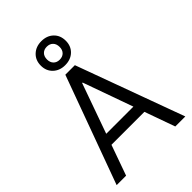

<svg xmlns="http://www.w3.org/2000/svg" viewBox="-274 -1073 1187 1187"><g transform="rotate(-45 320.0 -479.5)"><path d="M319.9 -749Q272.3 -749 241.7 -778Q211 -807.1 211 -853.3Q211 -900.7 241.8 -929.7Q272.7 -958.7 320 -958.7Q368.7 -958.7 399 -929.6Q429.3 -900.6 429.3 -853.3Q429.3 -807 399 -778Q368.7 -749 319.9 -749ZM319.7 -797Q345.3 -797 360.3 -812.3Q375.3 -827.5 375.3 -853.3Q375.3 -880 360.3 -895.3Q345.3 -910.7 319.7 -910.7Q295 -910.7 280 -895.4Q265 -880.1 265 -853.4Q265 -827.7 280 -812.3Q295 -797 319.7 -797ZM320 -597H315.7L103 0H20.3L278.7 -707H362L620.7 0H533ZM491.7 -199H147.3V-270H491.7Z"/></g></svg>

Font: 42dot Sans Light
Style: Regular
Weight: 300
Designer: 42dot
Version: Version 1.000